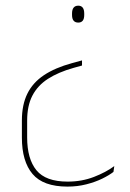

<svg xmlns="http://www.w3.org/2000/svg" viewBox="-20 -512 470 693"><path d="M239.5 -284 276 -294V-275.5L245.5 -267Q190.5 -251.5 153.2 -227.5Q116 -203.5 97 -167Q78 -130.5 78 -77V-16Q78 61.5 111.5 102.5Q145 143.5 224 143.5Q275.5 143.5 319.2 126.5Q363 109.5 392.5 87.5L389.5 108.5Q374 120.5 349 132.8Q324 145 292 153.2Q260 161.5 223.5 161.5Q136 161.5 97.5 116Q59 70.5 59 -15.5V-77Q59 -134 78.8 -174Q98.5 -214 138.8 -240.8Q179 -267.5 239.5 -284ZM262.5 -491.5Q273 -491.5 278.5 -484.5Q284 -477.5 284 -463V-458Q284 -444 278.5 -437.2Q273 -430.5 262.5 -430.5Q251.5 -430.5 245.8 -437.2Q240 -444 240 -458V-463Q240 -477.5 245.8 -484.5Q251.5 -491.5 262.5 -491.5Z"/></svg>

Font: Anek Malayalam Thin
Style: Regular
Weight: 250
Version: Version 1.003